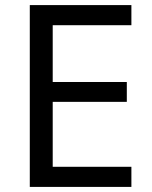

<svg xmlns="http://www.w3.org/2000/svg" viewBox="-20 -734 596 754"><path d="M496 0H97V-714H496V-635H187V-412H478V-334H187V-79H496Z"/></svg>

Font: Noto Sans Tifinagh
Style: Regular
Weight: 400
Designer: JamraPatel
Foundry: JamraPatel LLC
Version: Version 2.004; ttfautohint (v1.8.4.7-5d5b)